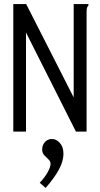

<svg xmlns="http://www.w3.org/2000/svg" viewBox="-20 -643 490 938"><path d="M45 -623H108L340 -167V-623H412V-616Q406 -610 404.5 -603Q403 -596 403 -579V0H351L107 -484V0H45ZM203 275 174 250Q197 226 212 200Q227 174 227 157Q227 145 216.5 135.5Q206 126 196 115Q186 104 186 88Q186 66 199.5 51Q213 36 234 36Q255 36 272.5 55.5Q290 75 290 108Q290 144 268 185Q246 226 203 275Z"/></svg>

Font: Inconsolata SemiCondensed
Style: Regular
Weight: 400
Width: 4
Monospace: yes
Designer: Raph Levien, Cyreal, Brenton Simpson
Foundry: Raph Levien, Cyreal, Google
Version: Version 3.000; ttfautohint (v1.8.2.53-6de2)